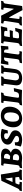

<svg xmlns="http://www.w3.org/2000/svg" viewBox="2011 -2583 568 4674"><g transform="rotate(-90 2295.0 -246.0)"><path d="M502 -53 506 -47 494 2Q483 2 453.5 1Q424 0 393 0Q350 0 308 2.5Q266 5 254 6L250 0L260 -51Q299 -55 311 -61Q323 -67 323 -83Q323 -95 321 -103L315 -156L245 -157Q225 -157 204 -155Q183 -153 171 -152L148 -98Q141 -81 141 -72Q141 -62 147.5 -57.5Q154 -53 170 -53H203L206 -48L195 4Q184 3 146.5 1.5Q109 0 77 0Q43 0 15 1Q-13 2 -22 2L-9 -53Q9 -56 22 -67.5Q35 -79 47 -103L231 -496L377 -510L386 -504Q393 -459 414.5 -321Q436 -183 451 -107Q455 -79 466.5 -67Q478 -55 502 -53ZM253 -225Q282 -225 309 -228L287 -392H274L201 -225Z M536 7 548 -48Q583 -55 596 -67.5Q609 -80 613 -110L650 -408Q651 -414 651 -423Q651 -446 631 -446L604 -445L598 -452L612 -503Q626 -503 662 -501.5Q698 -500 727 -500Q758 -500 796 -502Q834 -504 849 -505Q928 -505 971.5 -477Q1015 -449 1015 -398Q1015 -318 916 -265Q962 -250 987 -222.5Q1012 -195 1012 -158Q1012 -82 950 -37Q888 8 783 8Q679 0 659 0Q630 0 589.5 3Q549 6 536 7ZM827 -283Q827 -281 844 -292Q861 -303 874.5 -322.5Q888 -342 888 -372Q888 -434 794 -434Q786 -434 783 -431Q780 -428 778 -420Q769 -381 762 -330L755 -291Q764 -290 791 -286.5Q818 -283 827 -283ZM727 -108Q724 -85 739.5 -75Q755 -65 794 -65Q834 -65 857.5 -86.5Q881 -108 881 -146Q881 -200 815 -215H744Z M1071 -21 1065 -32Q1069 -44 1079.5 -84.5Q1090 -125 1096 -164L1170 -170Q1168 -157 1168 -135Q1168 -98 1184.5 -82Q1201 -66 1240 -66Q1278 -66 1301.5 -82.5Q1325 -99 1325 -125Q1325 -147 1303.5 -163.5Q1282 -180 1240 -201Q1199 -221 1173.5 -237.5Q1148 -254 1130 -279.5Q1112 -305 1112 -339Q1112 -389 1140.5 -427.5Q1169 -466 1221 -488Q1273 -510 1340 -510Q1376 -510 1409 -505.5Q1442 -501 1463 -496Q1484 -491 1489 -489L1494 -478Q1490 -467 1478.5 -427Q1467 -387 1458 -343L1390 -338L1383 -344Q1384 -348 1386 -360.5Q1388 -373 1388 -380Q1388 -407 1372.5 -418.5Q1357 -430 1322 -430Q1288 -430 1265.5 -414Q1243 -398 1243 -374Q1243 -356 1257.5 -342Q1272 -328 1301 -311Q1310 -307 1328 -297Q1369 -277 1395.5 -261Q1422 -245 1440.5 -220Q1459 -195 1459 -161Q1459 -84 1396 -37.5Q1333 9 1224 9Q1186 9 1152 2.5Q1118 -4 1097 -11.5Q1076 -19 1071 -21Z M1533 -202Q1533 -294 1568.5 -364Q1604 -434 1669 -472Q1734 -510 1822 -510Q1922 -510 1978.5 -455Q2035 -400 2035 -302Q2035 -210 1999 -139.5Q1963 -69 1897 -30Q1831 9 1744 9Q1647 9 1590 -47Q1533 -103 1533 -202ZM1896 -287Q1896 -355 1870 -391.5Q1844 -428 1798 -428Q1738 -428 1704 -370.5Q1670 -313 1670 -206Q1670 -137 1695 -101Q1720 -65 1765 -65Q1827 -65 1861.5 -122.5Q1896 -180 1896 -287Z M2065 8 2078 -49Q2109 -54 2122 -68Q2135 -82 2139 -116L2175 -406Q2176 -412 2176 -422Q2176 -436 2170.5 -441Q2165 -446 2151 -446H2128Q2127 -447 2126 -448.5Q2125 -450 2124 -453L2136 -502Q2163 -502 2181 -501L2249 -500Q2272 -500 2318.5 -502.5Q2365 -505 2381 -506L2368 -447Q2340 -443 2327.5 -438.5Q2315 -434 2308.5 -424.5Q2302 -415 2298 -393Q2285 -321 2269 -219.5Q2253 -118 2253 -98Q2253 -80 2262 -73.5Q2271 -67 2294 -67Q2331 -67 2350.5 -76Q2370 -85 2382 -110Q2394 -135 2405 -187L2482 -195Q2483 -192 2487 -186Q2483 -171 2469.5 -116.5Q2456 -62 2444 -3L2434 6Q2413 5 2342 2.5Q2271 0 2209 0Q2163 0 2120 3.5Q2077 7 2065 8Z M2676 -152Q2676 -111 2696 -89Q2716 -67 2754 -67Q2799 -67 2823.5 -90.5Q2848 -114 2854 -162Q2862 -221 2870.5 -297Q2879 -373 2882 -404Q2883 -411 2883 -421Q2883 -436 2878.5 -441Q2874 -446 2863 -446L2838 -445L2836 -448L2850 -503Q2860 -503 2887.5 -501.5Q2915 -500 2942 -500Q2969 -500 3001 -502Q3033 -504 3043 -505L3031 -449Q3002 -443 2992.5 -436Q2983 -429 2981 -411L2952 -174Q2940 -83 2883.5 -37Q2827 9 2728 9Q2555 9 2555 -127V-135Q2555 -144 2557 -158L2588 -404Q2589 -411 2589 -422Q2589 -437 2584.5 -441.5Q2580 -446 2567 -446L2542 -445L2541 -448L2555 -503Q2567 -502 2601 -501Q2635 -500 2674 -500Q2695 -500 2728.5 -502Q2762 -504 2773 -505L2760 -448Q2735 -445 2724.5 -436.5Q2714 -428 2711 -408L2678 -181Q2676 -161 2676 -152Z M3128 -330 3052 -325Q3055 -341 3065 -396Q3075 -451 3082 -500L3093 -510L3174 -501H3423L3509 -510L3518 -500Q3512 -450 3508.5 -397.5Q3505 -345 3504 -330L3429 -325Q3430 -377 3425.5 -398Q3421 -419 3406.5 -425.5Q3392 -432 3356 -433Q3344 -370 3325 -243Q3306 -116 3306 -95Q3306 -74 3315 -65Q3324 -56 3344 -56Q3360 -56 3371.5 -57Q3383 -58 3386 -58L3389 -54L3375 4Q3359 3 3315.5 1.5Q3272 0 3232 0Q3203 0 3155 2.5Q3107 5 3092 6L3105 -51Q3141 -54 3158 -60.5Q3175 -67 3182.5 -82Q3190 -97 3194 -129L3232 -433Q3193 -432 3176 -425.5Q3159 -419 3149 -398.5Q3139 -378 3128 -330Z M3744 -67Q3792 -67 3815 -73Q3838 -79 3849.5 -97Q3861 -115 3872 -155L3948 -161L3953 -152Q3949 -140 3936.5 -96Q3924 -52 3913 -4L3903 5Q3879 4 3799.5 2Q3720 0 3655 0Q3609 0 3565 3.5Q3521 7 3509 8L3522 -49Q3555 -54 3568 -68Q3581 -82 3586 -116L3622 -404Q3623 -412 3623 -423Q3623 -436 3618.5 -441Q3614 -446 3603 -446L3579 -445L3574 -453L3586 -503Q3602 -502 3646.5 -501Q3691 -500 3742 -500Q3904 -500 3986 -510L3992 -501Q3988 -489 3976 -445.5Q3964 -402 3956 -356L3874 -351Q3875 -355 3878 -369Q3881 -383 3881 -393Q3881 -409 3873.5 -416.5Q3866 -424 3847 -427Q3828 -430 3790 -430Q3765 -430 3758 -426Q3751 -422 3748 -405L3728 -291L3800 -290Q3816 -290 3848.5 -292.5Q3881 -295 3892 -296L3898 -288L3878 -217Q3868 -217 3838.5 -218Q3809 -219 3777 -219Q3751 -219 3716 -214L3707 -160Q3706 -150 3702.5 -128.5Q3699 -107 3699 -96Q3699 -78 3708 -72.5Q3717 -67 3744 -67Z M4444 -413 4445 -424Q4445 -447 4422 -447L4396 -446L4393 -452L4405 -504Q4417 -503 4449 -501.5Q4481 -500 4513 -500Q4540 -500 4571 -501.5Q4602 -503 4612 -505L4601 -449Q4574 -445 4561.5 -434Q4549 -423 4545 -400L4485 8L4385 18Q4327 -96 4275.5 -189.5Q4224 -283 4209 -308H4200L4172 -90L4171 -79Q4171 -65 4177 -59.5Q4183 -54 4197 -54L4229 -55L4234 -50L4219 3Q4207 3 4175.5 1.5Q4144 0 4113 0Q4084 0 4051 2.5Q4018 5 4008 6L4021 -50Q4046 -53 4058.5 -64Q4071 -75 4075 -99L4122 -399L4123 -410Q4123 -429 4110.5 -436.5Q4098 -444 4064 -447Q4060 -453 4059 -456L4069 -504Q4078 -503 4108.5 -501.5Q4139 -500 4167 -500Q4190 -500 4215.5 -501.5Q4241 -503 4249 -504Q4298 -406 4347 -315Q4396 -224 4411 -199H4419Z"/></g></svg>

Font: Alegreya SC
Style: Bold Italic
Weight: 700
Italic angle: -7°
Designer: Juan Pablo del Peral
Foundry: Huerta Tipografica
Version: Version 2.007; ttfautohint (v1.6)